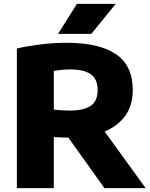

<svg xmlns="http://www.w3.org/2000/svg" viewBox="-20 -970 776 990"><path d="M67 0V-720Q121 -732.5 189.8 -741Q258.5 -749.5 322.5 -749.5Q491 -749.5 577.8 -690.8Q664.5 -632 664.5 -506Q664.5 -427.5 626.5 -374Q588.5 -320.5 519.5 -292L731 0H518.5L332.5 -260.5Q313 -260.5 294.8 -261.2Q276.5 -262 257.5 -263.5V0ZM340.5 -400Q412.5 -400 448 -424.5Q483.5 -449 483.5 -505.5Q483.5 -561.5 448.5 -586.8Q413.5 -612 341.5 -612Q318.5 -612 297.2 -609.8Q276 -607.5 257.5 -604.5V-404.5Q278 -402.5 298.2 -401.2Q318.5 -400 340.5 -400ZM279.5 -795.5 376.5 -950H576.5L451 -795.5Z"/></svg>

Font: Encode Sans Semi Expanded ExtraBold
Style: Regular
Weight: 800
Width: 6
Designer: Multiple Designers
Foundry: Impallari Type
Version: Version 3.000; ttfautohint (v1.8.3) -l 8 -r 50 -G 200 -x 14 